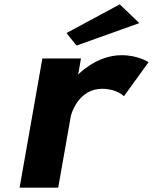

<svg xmlns="http://www.w3.org/2000/svg" viewBox="-20 -860 701 880"><path d="M351.2 -592H174.2L69.8 0H246.8L304.5 -327C307.3 -342.8 341.7 -453 447.9 -453C515.9 -453 548.1 -419.1 548.1 -419.1L660.9 -575C660.9 -575 613.5 -607 537.3 -607C420.8 -607 338.2 -518 338.2 -518ZM284.8 -708.6 330.6 -651.1 618.7 -754.1 528.8 -840Z"/></svg>

Font: Hussar Wysoki
Style: Obl
Weight: 700
Foundry: Cannot Into Space Fonts
Version: Version 0.92